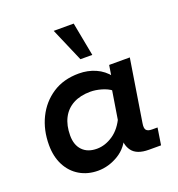

<svg xmlns="http://www.w3.org/2000/svg" viewBox="-117 -714 762 821"><g transform="rotate(-20 264.0 -303.5)"><path d="M192 10Q145 10 108.5 -11.5Q72 -33 51.5 -72.5Q31 -112 31 -165Q31 -233 58 -288Q85 -343 135 -376Q185 -409 255 -409Q296 -409 331 -393.5Q366 -378 390 -347L380 -336L390 -399H484L439 -117Q435 -94 442 -85.5Q449 -77 468 -77H493L481 0H426Q371 0 349.5 -29Q328 -58 335 -103L338 -123L350 -99Q330 -44 285 -17Q240 10 192 10ZM219 -80Q257 -80 293 -104.5Q329 -129 351 -179L341 -144L368 -312L369 -290Q351 -304 324.5 -311.5Q298 -319 275 -319Q229 -319 196.5 -301.5Q164 -284 147 -251Q130 -218 130 -172Q130 -129 153.5 -104.5Q177 -80 219 -80ZM283 -464 217 -617H308L337 -464Z"/></g></svg>

Font: Rokkitt SemiBold
Style: Italic
Weight: 600
Italic angle: -9°
Designer: Vernon Adams
Foundry: Vernon Adams
Version: Version 3.103